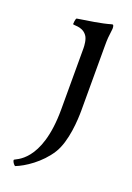

<svg xmlns="http://www.w3.org/2000/svg" viewBox="-129 -474 516 749"><g transform="rotate(20 129.0 -99.5)"><path d="M128.9 -297.9V-43.9C128.9 178.7 24.4 198.2 22.5 204.1C21.5 205.1 22.5 209 23.4 210.9C25.4 215.8 30.3 222.7 35.2 225.6C71.3 211.9 130.9 172.9 166 117.2C200.2 63.5 204.1 -31.2 204.1 -66.4V-333C204.1 -366.2 205.1 -372.1 209 -403.3C210 -408.2 210 -423.8 204.1 -423.8C203.1 -423.8 200.2 -422.9 199.2 -422.9C163.1 -412.1 108.4 -404.3 64.5 -397.5C59.6 -396.5 58.6 -374 58.6 -373C58.6 -367.2 93.8 -377 115.2 -350.6C127.9 -336.9 128.9 -305.7 128.9 -297.9Z"/></g></svg>

Font: Crimson
Style: Roman
Weight: 400
Version: Version 0.2